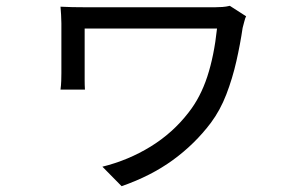

<svg xmlns="http://www.w3.org/2000/svg" viewBox="-20 -560 1040 660"><path d="M398 80 332 13Q421 -9 497.5 -56Q574 -103 628 -173Q669 -225 692.5 -296.5Q716 -368 726 -462Q715 -462 681.5 -462Q648 -462 601 -462Q554 -462 503 -462Q452 -462 404 -462Q356 -462 320.5 -462Q285 -462 271 -462Q271 -453 271 -432Q271 -411 271 -386Q271 -361 271 -339.5Q271 -318 271 -308Q271 -300 271 -283.5Q271 -267 272 -252H188Q190 -267 190.5 -282Q191 -297 191 -308Q191 -318 191 -341Q191 -364 191 -391.5Q191 -419 191 -443.5Q191 -468 191 -480Q191 -494 190 -509Q189 -524 188 -537Q205 -536 228.5 -535.5Q252 -535 278 -535Q285 -535 316 -535Q347 -535 393 -535Q439 -535 490.5 -535Q542 -535 590 -535Q638 -535 672.5 -535Q707 -535 718 -535Q731 -535 744.5 -536Q758 -537 770 -540L826 -504Q823 -499 819.5 -485Q816 -471 814 -464Q806 -409 792.5 -349.5Q779 -290 758 -235.5Q737 -181 705 -138Q650 -65 574.5 -10Q499 45 398 80Z"/></svg>

Font: Chocolate Classical Sans
Style: Regular
Weight: 400
Designer: 田海東、宇文滿月
Foundry: Moonlit Owen
Version: Version 1.001